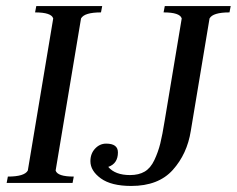

<svg xmlns="http://www.w3.org/2000/svg" viewBox="-20 -605 783 635"><path d="M2 0 6 -21Q61 -21 72 -41L156 -544Q150 -564 96 -564L100 -585H318L314 -564Q259 -564 248 -544L164 -41Q170 -21 224 -21L220 0ZM370 -101Q370 -64 338 -53Q361 -26 410 -26Q439 -26 458.5 -37.5Q478 -49 490.5 -75.5Q503 -102 510 -130Q517 -158 525 -208L581 -544Q575 -564 521 -564L525 -585H743L739 -564Q684 -564 673 -544L611 -172Q599 -96 551.5 -43Q504 10 414 10Q348 10 313.5 -15Q279 -40 279 -72Q279 -97 294.5 -113.5Q310 -130 331 -130Q370 -130 370 -101Z"/></svg>

Font: Judson
Style: Italic
Weight: 400
Italic angle: -9.5°
Version: Version 20110429